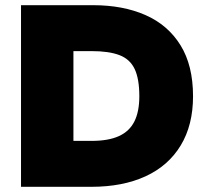

<svg xmlns="http://www.w3.org/2000/svg" viewBox="-20 -720 802 740"><path d="M61 0V-700H339Q454 -700 540.5 -662Q627 -624 675.5 -546Q724 -468 724 -349Q724 -238 676.5 -159.5Q629 -81 541 -40.5Q453 0 332 0ZM263 -177H333Q398 -177 438.5 -195.5Q479 -214 498 -252Q517 -290 517 -349Q517 -416 499 -454Q481 -492 440.5 -507.5Q400 -523 333 -523H263Z"/></svg>

Font: REM Medium ExtraBold
Style: Regular
Weight: 800
Version: Version 1.005;gftools[0.9.28]